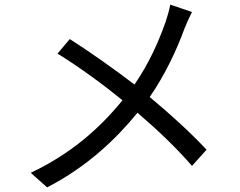

<svg xmlns="http://www.w3.org/2000/svg" viewBox="-20 -780 1040 831"><path d="M717 -760C713 -738 704 -706 697 -686C667 -601 626 -507 562 -414C483 -475 367 -557 282 -611L229 -548C325 -489 436 -407 510 -346C412 -225 288 -115 113 -32L184 31C358 -59 482 -178 575 -292C661 -218 737 -147 811 -62L874 -132C803 -208 717 -286 628 -360C695 -457 746 -567 778 -655C786 -676 801 -709 811 -728Z"/></svg>

Font: Noto Sans Mono CJK JP Regular
Style: Regular
Weight: 400
Designer: Ryoko NISHIZUKA (kana & ideographs); Paul D. Hunt (Latin, Greek & Cyrillic); Wenlong ZHANG (bopomofo); Sandoll Communica
Foundry: Adobe Systems Incorporated
Version: Version 1.004;PS 1.004;hotconv 1.0.82;makeotf.lib2.5.63406